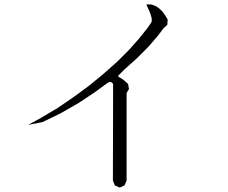

<svg xmlns="http://www.w3.org/2000/svg" viewBox="-20 -806 1040 876"><path d="M496.1 -422.9Q485.4 -438.5 470.7 -427.7L412.1 -384.8L336.9 -335L256.8 -289.1L173.8 -249L108.4 -236.3L164.1 -266.6L243.2 -313.5L317.4 -364.3L387.7 -416L454.1 -470.7L514.6 -524.4L568.4 -578.1L614.3 -629.9L653.3 -678.7L669.9 -703.1Q680.7 -719.7 647.5 -785.2L659.2 -786.1L670.9 -785.2L683.6 -781.2L695.3 -775.4L706.1 -767.6L717.8 -756.8L727.5 -745.1L736.3 -731.4L745.1 -716.8L743.2 -692.4L727.5 -678.7L700.2 -642.6L657.2 -592.8L605.5 -541L546.9 -488.3L522.5 -463.9Q514.6 -457 525.4 -453.1L535.2 -447.3L544.9 -440.4L554.7 -431.6L564.5 -422.9L568.4 -399.4L557.6 -381.8V17.6L547.9 40L526.4 49.8L503.9 40L495.1 17.6Z"/></svg>

Font: B2 Hana
Style: Regular
Weight: 500
Version: 2020-08-05; (max)